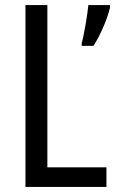

<svg xmlns="http://www.w3.org/2000/svg" viewBox="-20 -734 457 754"><path d="M80 0H398V-77H166V-714H80ZM412 -704V-714H327C324 -679 309 -592 301 -565V-554H347C372 -591 403 -663 412 -704Z"/></svg>

Font: Noto Sans Lao Condensed
Style: Regular
Weight: 400
Width: 3
Designer: Monotype Design Team
Foundry: Monotype Imaging Inc.
Version: Version 2.004